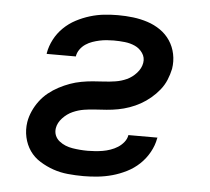

<svg xmlns="http://www.w3.org/2000/svg" viewBox="-44 -575 688 630"><g transform="rotate(5 300.0 -260.0)"><path d="M253 8Q227 8 201.5 5.5Q176 3 153 -5Q130 -13 109 -26Q88 -39 74.5 -58.5Q61 -78 55.5 -102.5Q50 -127 54 -153Q57 -171 65 -189Q73 -207 85 -223Q97 -239 112.5 -251.5Q128 -264 146 -273.5Q164 -283 182 -289.5Q200 -296 219 -299.5Q238 -303 256 -304.5Q274 -306 293 -307Q312 -308 331 -311Q350 -314 367.5 -322Q385 -330 399 -345.5Q413 -361 416 -379Q419 -397 409 -411.5Q399 -426 383.5 -433Q368 -440 350 -442Q332 -444 313 -444Q302 -444 290 -443Q278 -442 266.5 -439.5Q255 -437 243.5 -433Q232 -429 221.5 -422Q211 -415 203.5 -404.5Q196 -394 194 -382V-381H98V-384Q102 -407 113.5 -429Q125 -451 143 -468.5Q161 -486 183 -497.5Q205 -509 228 -516Q251 -523 274 -525.5Q297 -528 320 -528Q346 -528 370.5 -525Q395 -522 418 -514.5Q441 -507 460.5 -493.5Q480 -480 493 -460.5Q506 -441 511 -417Q516 -393 512 -368Q508 -349 500.5 -331Q493 -313 480.5 -297.5Q468 -282 452.5 -269Q437 -256 420 -246.5Q403 -237 384.5 -230.5Q366 -224 347.5 -220.5Q329 -217 310 -215.5Q291 -214 272.5 -213Q254 -212 235.5 -209Q217 -206 199 -198Q181 -190 166.5 -174.5Q152 -159 149 -141Q147 -128 151.5 -117Q156 -106 165.5 -98.5Q175 -91 186 -86.5Q197 -82 209.5 -80Q222 -78 234.5 -77Q247 -76 260 -76Q272 -76 284.5 -77Q297 -78 309 -80Q321 -82 334 -86.5Q347 -91 358 -98Q369 -105 377.5 -115.5Q386 -126 388 -138V-139H484L483 -136Q479 -113 466.5 -90.5Q454 -68 435.5 -50.5Q417 -33 394 -21.5Q371 -10 347.5 -3.5Q324 3 300 5.5Q276 8 253 8Z"/></g></svg>

Font: Iosevka Aile Medium Oblique
Style: Regular
Weight: 500
Italic angle: -9°
Designer: Belleve Invis
Foundry: Belleve Invis
Version: Version 31.1.0; ttfautohint (v1.8.4)